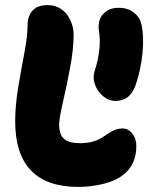

<svg xmlns="http://www.w3.org/2000/svg" viewBox="-20 -692 586 759"><path d="M290 46.9Q40 46.9 40 -212.9Q40 -275.4 52.2 -348.1Q64.5 -420.9 76.7 -485.1Q88.9 -549.3 88.9 -590.8Q88.9 -627.9 108.4 -649.9Q127.9 -671.9 168.9 -671.9Q193.4 -671.9 213.6 -660.9Q233.9 -649.9 246.1 -632.6Q258.3 -615.2 264.6 -595.5Q271 -575.7 271 -556.2Q271 -497.1 256.6 -421.4Q242.2 -345.7 228 -284.7Q213.9 -223.6 213.9 -199.2Q213.9 -160.6 232.9 -143.3Q252 -126 296.9 -126Q324.2 -126 345.9 -132.1Q367.7 -138.2 381.3 -146.7Q395 -155.3 407 -163.6Q418.9 -171.9 433.3 -178Q447.8 -184.1 464.8 -184.1Q488.3 -184.1 503.7 -163.3Q519 -142.6 519 -115.2Q519 -44.4 471.2 -3.9Q440.9 21.5 391.4 34.2Q341.8 46.9 290 46.9ZM437 -293Q409.7 -293 387.2 -312Q364.7 -331.1 355.5 -357.7Q346.2 -384.3 353 -407.2Q382.8 -497.6 371.1 -570.8Q365.2 -610.4 387.2 -635.7Q409.2 -661.1 448.2 -661.1Q485.4 -661.1 508.8 -642.8Q532.2 -624.5 539.1 -596.2Q549.8 -546.9 543.2 -480.7Q536.6 -414.6 515.1 -353Q493.2 -293 437 -293Z"/></svg>

Font: Shantell Sans Bouncy
Style: Regular
Weight: 800
Designer: Stephen Nixon, Anya Danilova, Shantell Martin
Foundry: Arrow Type
Version: Version 1.006;[9816181b4]